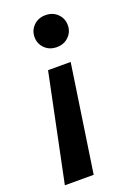

<svg xmlns="http://www.w3.org/2000/svg" viewBox="-138 -566 565 814"><g transform="rotate(-20 145.0 -159.0)"><path d="M210 -289 138 194H8L108 -289ZM177 -512Q210 -512 231 -491Q252 -470 252 -440Q252 -410 231 -389Q210 -368 177 -368Q144 -368 123 -389Q102 -410 102 -440Q102 -470 123 -491Q144 -512 177 -512Z"/></g></svg>

Font: DM Sans 20pt SemiBold
Style: Italic
Weight: 600
Italic angle: -10°
Version: Version 4.004;gftools[0.9.30]